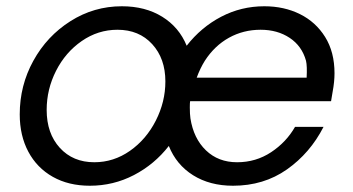

<svg xmlns="http://www.w3.org/2000/svg" viewBox="-20 -583 1127 613"><path d="M1048 -349Q1048 -322 1042 -290L1037 -260H587Q586 -255 586 -240Q586 -219 588 -205Q598 -141 637.5 -103Q677 -65 737 -65Q797 -65 845.5 -97Q894 -129 922 -178H1013Q970 -94 896 -42Q822 10 724 10Q650 10 596.5 -23.5Q543 -57 519 -117Q473 -58 407.5 -24Q342 10 267 10Q199 10 148.5 -18.5Q98 -47 70.5 -98.5Q43 -150 43 -218Q43 -310 86.5 -389Q130 -468 205 -515.5Q280 -563 369 -563Q444 -563 498 -529.5Q552 -496 576 -437Q622 -496 686 -529.5Q750 -563 824 -563Q887 -563 937.5 -538Q988 -513 1018 -465Q1048 -417 1048 -349ZM508 -323Q508 -396 466 -442Q424 -488 355 -488Q293 -488 241 -452Q189 -416 159 -357Q129 -298 129 -232Q129 -157 171 -111Q213 -65 281 -65Q343 -65 395 -101.5Q447 -138 477.5 -198Q508 -258 508 -323ZM959 -335Q961 -372 957 -389Q944 -436 905 -462Q866 -488 812 -488Q757 -488 711 -462.5Q665 -437 634 -389Q619 -365 608 -335Z"/></svg>

Font: Open Sauce One
Style: Italic
Weight: 400
Italic angle: -10°
Designer: Alfredo Marco Pradil
Foundry: Creative Sauce Fz LLC
Version: Version 1.477